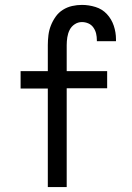

<svg xmlns="http://www.w3.org/2000/svg" viewBox="-20 -763 540 783"><path d="M175 0V-402H64V-473H175V-579Q175 -599 177.5 -619.5Q180 -640 187.5 -659Q195 -678 207 -695Q219 -712 236.5 -723Q254 -734 274 -738.5Q294 -743 314 -743Q342 -743 369.5 -734.5Q397 -726 416 -705.5Q435 -685 444 -658Q453 -631 453 -603V-595H375V-599Q375 -613 372 -626Q369 -639 361 -650.5Q353 -662 340.5 -667.5Q328 -673 314 -673Q298 -673 284.5 -664Q271 -655 264 -641Q257 -627 254.5 -611Q252 -595 252 -579V-473H417V-403H252V0Z"/></svg>

Font: Iosevka Web
Style: Regular
Weight: 400
Monospace: yes
Designer: Belleve Invis
Foundry: Belleve Invis
Version: Version 28.0.3; ttfautohint (v1.8.3)